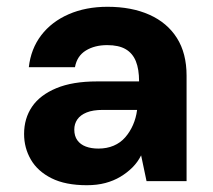

<svg xmlns="http://www.w3.org/2000/svg" viewBox="-20 -534 629 566"><path d="M236 12Q173 12 132 -8.5Q91 -29 71 -63.5Q51 -98 51 -139Q51 -185 74.5 -219.5Q98 -254 146 -274Q194 -294 266 -294H390Q390 -330 380.5 -353.5Q371 -377 350.5 -389Q330 -401 296 -401Q259 -401 233 -385Q207 -369 201 -336H65Q71 -390 101.5 -430Q132 -470 182.5 -492Q233 -514 297 -514Q368 -514 420.5 -490.5Q473 -467 501.5 -422Q530 -377 530 -311V0H412L396 -76Q386 -56 370.5 -40.5Q355 -25 335 -13Q315 -1 290.5 5.5Q266 12 236 12ZM270 -96Q295 -96 315 -104.5Q335 -113 349 -129Q363 -145 372 -165.5Q381 -186 384 -209V-210H283Q254 -210 235.5 -202.5Q217 -195 208 -182Q199 -169 199 -152Q199 -133 208 -120.5Q217 -108 233 -102Q249 -96 270 -96Z"/></svg>

Font: DM Sans 16pt ExtraBold
Style: Regular
Weight: 800
Version: Version 4.004;gftools[0.9.30]